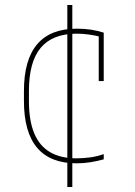

<svg xmlns="http://www.w3.org/2000/svg" viewBox="-20 -645 540 770"><path d="M250 -260V-625H270V-260ZM250 105V-260H270V105ZM287 10Q76 10 76 -240V-280Q76 -530 288 -530Q348 -530 396 -514V-320H376V-508L381 -498Q361 -503 336.5 -506.5Q312 -510 288 -510Q191 -510 143.5 -453.5Q96 -397 96 -280V-240Q96 -162 117 -111Q138 -60 180.5 -35Q223 -10 287 -10Q315 -10 343 -14Q371 -18 396 -27V-6Q371 1 343.5 5.5Q316 10 287 10Z"/></svg>

Font: M PLUS Code Latin Thin
Style: Regular
Weight: 250
Designer: Coji Morishita
Foundry: UNDERFOREST DESIGN
Version: Version 1.002; ttfautohint (v1.8.3)